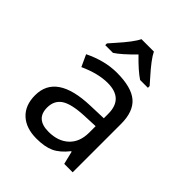

<svg xmlns="http://www.w3.org/2000/svg" viewBox="-215 -893 1030 1030"><g transform="rotate(45 300.0 -378.0)"><path d="M437 0 418.9 -74.2H415Q377.4 -26.9 337.9 -8.5Q298.3 9.8 235.8 9.8Q156.2 9.8 111.1 -32.2Q65.9 -74.2 65.9 -149.9Q65.9 -312 314.9 -319.8L414.1 -323.2V-356.9Q414.1 -472.2 294.9 -472.2Q223.1 -472.2 134.8 -432.1L104 -499Q199.7 -545.9 291 -545.9Q401.9 -545.9 451.4 -503.4Q501 -460.9 501 -367.2V0ZM413.1 -262.2 334 -258.8Q238.3 -254.9 198.2 -228.8Q158.2 -202.6 158.2 -148.9Q158.2 -62 255.9 -62Q327.6 -62 370.4 -101.8Q413.1 -141.6 413.1 -213.9ZM465.8 -606H406.7Q365.2 -633.3 303.7 -696.8Q238.8 -630.4 200.7 -606H142.1V-619.1Q154.3 -633.3 170.9 -651.9Q238.8 -727.5 256.8 -766.1H351.1Q369.1 -727.5 437 -651.9L465.8 -619.1Z"/></g></svg>

Font: Droid Sans Mono
Style: Regular
Weight: 400
Monospace: yes
Version: Version 1.00 build 112